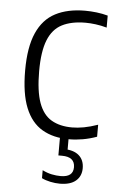

<svg xmlns="http://www.w3.org/2000/svg" viewBox="-54 -587 502 829"><g transform="rotate(5 197.0 -173.0)"><path d="M260 9.5Q191.5 9.5 143.5 -18.8Q95.5 -47 70.5 -108.5Q45.5 -170 45.5 -270.5Q45.5 -371.5 72.8 -433Q100 -494.5 152.8 -522Q205.5 -549.5 281.5 -549.5Q305.5 -549.5 331 -546.5Q356.5 -543.5 380 -537V-485Q355 -492 331.2 -495Q307.5 -498 288 -498Q226.5 -498 186 -477.2Q145.5 -456.5 125.8 -407.2Q106 -358 106 -272.5Q106 -186 124.2 -135.5Q142.5 -85 179 -63.8Q215.5 -42.5 268.5 -42.5Q292.5 -42.5 319.8 -47.5Q347 -52.5 380 -64V-12Q349.5 -1 319.5 4.2Q289.5 9.5 260 9.5ZM237 204Q217 204 195.8 199.5Q174.5 195 158.5 187V152.5Q179.5 163 199.5 167Q219.5 171 237.5 171Q265 171 278.5 160.2Q292 149.5 292 128Q292 83 236 83H220.5V-10H258V69.5L240 53.5Q284 53.5 307 73.5Q330 93.5 330 129Q330 163.5 306.2 183.8Q282.5 204 237 204Z"/></g></svg>

Font: Encode Sans SemiCondensed Light
Style: Regular
Weight: 300
Width: 4
Designer: Multiple Designers
Foundry: Impallari Type
Version: Version 3.002